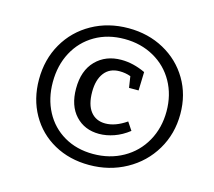

<svg xmlns="http://www.w3.org/2000/svg" viewBox="-103 -836 1081 971"><g transform="rotate(15 438.0 -350.0)"><path d="M820 -358Q820 -254 770 -170Q720 -86 633 -38Q546 10 440 10Q337 10 256 -35Q175 -80 129.5 -160.5Q84 -241 84 -343Q84 -448 132 -531.5Q180 -615 265 -662.5Q350 -710 456 -710Q559 -710 642 -664.5Q725 -619 772.5 -539Q820 -459 820 -358ZM749 -353Q749 -439 711 -507Q673 -575 604.5 -613.5Q536 -652 450 -652Q363 -652 296 -613Q229 -574 192 -505Q155 -436 155 -348Q155 -262 191 -194Q227 -126 293 -87.5Q359 -49 445 -49Q532 -49 601.5 -88Q671 -127 710 -196.5Q749 -266 749 -353ZM575 -254 603 -212Q566 -183 526 -169Q486 -155 448 -155Q372 -155 324.5 -206Q277 -257 277 -347Q277 -441 328.5 -493.5Q380 -546 462 -546Q524 -546 588 -516L585 -419H535L526 -478Q499 -488 468 -488Q416 -488 388 -451.5Q360 -415 360 -352Q360 -284 388 -249Q416 -214 465 -214Q517 -214 575 -254Z"/></g></svg>

Font: Bitter Pro Medium
Style: Italic
Weight: 500
Italic angle: -9°
Designer: Sol Matas, and Bitter project Authors
Foundry: Sol Matas
Version: Version 1.010